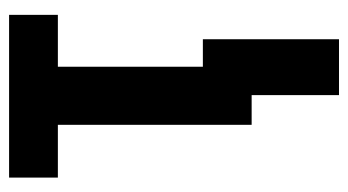

<svg xmlns="http://www.w3.org/2000/svg" viewBox="-196 -392 784 433"><g transform="rotate(-90 196.5 -175.0)"><path d="M380 -547V-437H263V-110H325V197H199V0H132V-437H13V-547Z"/></g></svg>

Font: Noto Sans Display ExtraCondensed
Style: Bold
Weight: 700
Width: 2
Designer: Monotype Design Team
Foundry: Monotype Imaging Inc.
Version: Version 2.003